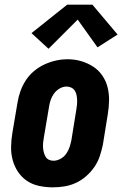

<svg xmlns="http://www.w3.org/2000/svg" viewBox="-20 -795 540 823"><path d="M206 8Q177 8 148 2Q119 -4 96 -19.5Q73 -35 57.5 -58Q42 -81 34.5 -108.5Q27 -136 27.5 -165.5Q28 -195 33 -225L55 -355Q59 -380 67.5 -404Q76 -428 90.5 -450.5Q105 -473 126 -490.5Q147 -508 171 -519Q195 -530 220 -535.5Q245 -541 270 -541Q300 -541 327.5 -533Q355 -525 378.5 -510Q402 -495 418 -472Q434 -449 441 -421.5Q448 -394 447.5 -364.5Q447 -335 442 -305L421 -175Q416 -151 408 -126.5Q400 -102 385 -80Q370 -58 349.5 -40Q329 -22 305 -11Q281 0 256 4Q231 8 206 8ZM209 -106Q224 -106 239 -114Q254 -122 263.5 -135.5Q273 -149 278 -164Q283 -179 286 -194L307 -324Q309 -335 310 -346Q311 -357 310.5 -367.5Q310 -378 308 -388Q306 -398 300.5 -406.5Q295 -415 285.5 -419.5Q276 -424 265 -424Q250 -424 235.5 -415.5Q221 -407 211.5 -394Q202 -381 197 -366Q192 -351 190 -336L168 -206Q166 -195 165 -184.5Q164 -174 164.5 -163.5Q165 -153 167.5 -143Q170 -133 175 -124Q180 -115 189 -110.5Q198 -106 209 -106ZM188 -586 115 -653 268 -775H376L484 -647L398 -592L313 -711Z"/></svg>

Font: Iosevka Slab Heavy Oblique
Style: Regular
Weight: 900
Italic angle: -9°
Monospace: yes
Designer: Belleve Invis
Foundry: Belleve Invis
Version: Version 11.1.1; ttfautohint (v1.8.3)